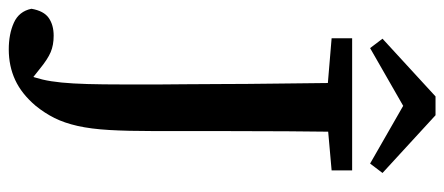

<svg xmlns="http://www.w3.org/2000/svg" viewBox="-342 -588 1038 449"><g transform="rotate(90 177.5 -363.0)"><path d="M68 136Q32 136 5.5 124Q-21 112 -27 83Q-22 54 -5.5 42.5Q11 31 36 31Q58 31 74.5 38Q91 45 113 63L147 90L143 97H130L127 94Q134 76 138.5 57Q143 38 145.5 12.5Q148 -13 149 -48Q150 -83 150 -131Q150 -154 150 -174Q150 -194 150 -218.5Q150 -243 149.5 -277.5Q149 -312 149 -363.5Q149 -415 148 -489Q147 -563 146 -667H261Q260 -591 259.5 -514.5Q259 -438 259 -359V-203Q259 -142 256.5 -99Q254 -56 247 -25Q240 6 228.5 29Q217 52 200 73Q172 106 139.5 121Q107 136 68 136ZM42 -619V-667H351V-619L216 -607H185ZM222 -862 357 -738 335 -709 157 -811H243L65 -709L43 -738L178 -862Z"/></g></svg>

Font: Source Serif 4 18pt Medium
Style: Regular
Weight: 500
Designer: Frank Grießhammer
Foundry: Adobe Systems Incorporated
Version: Version 4.004;hotconv 1.0.116;makeotfexe 2.5.65601